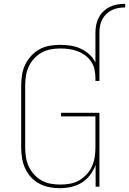

<svg xmlns="http://www.w3.org/2000/svg" viewBox="-20 -978 676 1006"><path d="M480 -807Q480 -827 484 -847.5Q488 -868 497.5 -886Q507 -904 522 -918.5Q537 -933 555.5 -942Q574 -951 594.5 -954.5Q615 -958 636 -958V-939Q618 -939 600 -936Q582 -933 566 -925Q550 -917 537 -904.5Q524 -892 515.5 -876Q507 -860 504 -842.5Q501 -825 501 -807ZM293 8Q265 8 237.5 2.5Q210 -3 185.5 -16Q161 -29 142 -50Q123 -71 111.5 -96.5Q100 -122 95.5 -149.5Q91 -177 91 -205V-530Q91 -558 95.5 -586Q100 -614 112 -639Q124 -664 143 -685Q162 -706 186.5 -719.5Q211 -733 238.5 -738Q266 -743 294 -743Q322 -743 349.5 -739Q377 -735 402 -723.5Q427 -712 447.5 -693.5Q468 -675 480 -650V-807H501V-554H480V-570Q480 -593 475 -615Q470 -637 457 -656Q444 -675 425.5 -688.5Q407 -702 385.5 -710Q364 -718 341.5 -721Q319 -724 296 -724Q271 -724 246 -719.5Q221 -715 198.5 -702.5Q176 -690 158.5 -671Q141 -652 130.5 -629Q120 -606 116 -581Q112 -556 112 -530V-205Q112 -179 116 -154Q120 -129 130.5 -106Q141 -83 158.5 -64Q176 -45 198 -32.5Q220 -20 245.5 -15.5Q271 -11 296 -11Q321 -11 346.5 -15.5Q372 -20 394 -32.5Q416 -45 433.5 -64Q451 -83 461.5 -106Q472 -129 476 -154Q480 -179 480 -205V-368H300V-387H501V0H481V-113Q470 -85 451.5 -60.5Q433 -36 407.5 -20.5Q382 -5 352.5 1.5Q323 8 293 8Z"/></svg>

Font: Iosevka Thin Extended
Style: Regular
Weight: 100
Width: 7
Monospace: yes
Designer: Belleve Invis
Foundry: Belleve Invis
Version: Version 32.5.0; ttfautohint (v1.8.4)